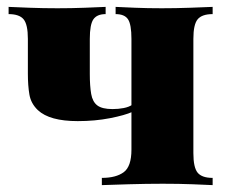

<svg xmlns="http://www.w3.org/2000/svg" viewBox="-20 -538 659 558"><path d="M598 -518V-497Q567 -497 554.5 -482Q542 -467 542 -425V-93Q542 -51 554.5 -36Q567 -21 598 -21V0Q578 -1 539.5 -2.5Q501 -4 453 -4Q405 -4 354.5 -2.5Q304 -1 276 0V-21Q317 -21 339.5 -37.5Q362 -54 362 -103V-425Q362 -467 352 -482Q342 -497 316 -497V-518Q335 -517 372 -515.5Q409 -514 450 -514Q490 -514 533 -515.5Q576 -517 598 -518ZM287 -518V-497Q262 -497 251.5 -482Q241 -467 241 -425V-323Q241 -288 245 -265Q249 -242 263 -231.5Q277 -221 307 -221Q324 -221 339.5 -224Q355 -227 365 -234V-213Q343 -203 299.5 -194.5Q256 -186 206 -186Q165 -186 136 -194Q107 -202 90 -218Q70 -237 65.5 -263Q61 -289 61 -324V-425Q61 -467 48.5 -482Q36 -497 5 -497V-518Q25 -517 65.5 -515.5Q106 -514 147 -514Q187 -514 227 -515.5Q267 -517 287 -518Z"/></svg>

Font: Playfair Display Black
Style: Regular
Weight: 900
Designer: Claus Eggers Sørensen
Foundry: Claus Eggers Sørensen
Version: Version 1.203